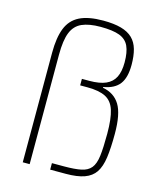

<svg xmlns="http://www.w3.org/2000/svg" viewBox="-112 -832 766 913"><g transform="rotate(15 270.5 -375.0)"><path d="M87 0V-539Q87 -614 105.5 -660.5Q124 -707 167 -728.5Q210 -750 283 -750Q336 -750 371.5 -740Q407 -730 428 -709.5Q449 -689 458 -657Q467 -625 467 -581Q467 -518 442.5 -486Q418 -454 364 -445V-441Q420 -431 447.5 -386.5Q475 -342 475 -244Q475 -174 468.5 -127Q462 -80 443.5 -52.5Q425 -25 390 -12.5Q355 0 299 0H222V-32H282Q334 -32 365.5 -38.5Q397 -45 413.5 -65Q430 -85 435 -125.5Q440 -166 440 -235Q440 -309 427 -350Q414 -391 381.5 -407.5Q349 -424 292 -424H256V-456H292Q343 -456 373.5 -469.5Q404 -483 418 -511Q432 -539 432 -584Q432 -634 418.5 -663.5Q405 -693 372 -705.5Q339 -718 278 -718Q222 -718 187 -702.5Q152 -687 136.5 -648.5Q121 -610 121 -539V0Z"/></g></svg>

Font: Saira Thin SemiCondensed
Style: Regular
Weight: 100
Width: 4
Version: Version 1.101